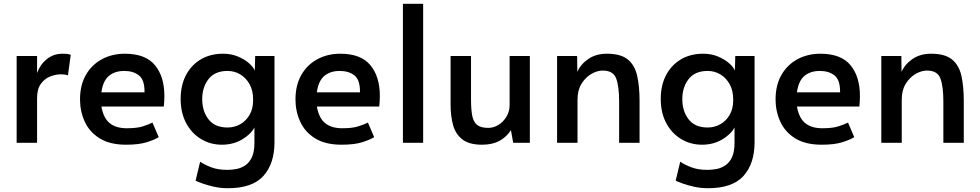

<svg xmlns="http://www.w3.org/2000/svg" viewBox="-20 -755 5183 1015"><path d="M68 0V-459H176V-369Q192 -414 227.5 -442.5Q263 -471 310 -471Q342 -471 354 -465L339 -356Q330 -362 300 -362Q275 -362 246 -351Q217 -340 196.5 -312.5Q176 -285 176 -236V0Z M647 10Q561 10 507 -23.5Q453 -57 428 -112Q403 -167 403 -229Q403 -304 433.5 -358Q464 -412 518 -441.5Q572 -471 640 -471Q749 -471 799 -410.5Q849 -350 849 -248Q849 -221 846 -192H516Q527 -130 560.5 -103.5Q594 -77 650 -77Q704 -77 735 -87Q766 -97 786 -107L819 -30Q799 -17 757 -3.5Q715 10 647 10ZM516 -267H744Q745 -332 715 -356Q685 -380 637 -380Q587 -380 555.5 -353.5Q524 -327 516 -267Z M1185 240Q1146 240 1110.5 232Q1075 224 1049 214.5Q1023 205 1014 200L1038 100Q1062 116 1097 129.5Q1132 143 1182 143Q1205 143 1229.5 138.5Q1254 134 1276 119.5Q1298 105 1311.5 76.5Q1325 48 1325 1V-81Q1305 -44 1258.5 -17Q1212 10 1153 10Q1093 10 1043.5 -19.5Q994 -49 964.5 -103.5Q935 -158 935 -232Q935 -303 962.5 -356.5Q990 -410 1040.5 -440.5Q1091 -471 1160 -471Q1202 -471 1237 -456.5Q1272 -442 1295.5 -421.5Q1319 -401 1327 -382L1329 -459H1431V-3Q1431 110 1372.5 175Q1314 240 1185 240ZM1183 -81Q1220 -81 1250.5 -98.5Q1281 -116 1299.5 -148Q1318 -180 1318 -224V-231Q1318 -276 1299.5 -309.5Q1281 -343 1250.5 -361.5Q1220 -380 1183 -380Q1116 -380 1082.5 -337Q1049 -294 1049 -231Q1049 -167 1082.5 -124Q1116 -81 1183 -81Z M1786 10Q1700 10 1646 -23.5Q1592 -57 1567 -112Q1542 -167 1542 -229Q1542 -304 1572.5 -358Q1603 -412 1657 -441.5Q1711 -471 1779 -471Q1888 -471 1938 -410.5Q1988 -350 1988 -248Q1988 -221 1985 -192H1655Q1666 -130 1699.5 -103.5Q1733 -77 1789 -77Q1843 -77 1874 -87Q1905 -97 1925 -107L1958 -30Q1938 -17 1896 -3.5Q1854 10 1786 10ZM1655 -267H1883Q1884 -332 1854 -356Q1824 -380 1776 -380Q1726 -380 1694.5 -353.5Q1663 -327 1655 -267Z M2110 0V-735H2217V0Z M2528 10Q2459 10 2423 -19Q2387 -48 2374.5 -96Q2362 -144 2362 -202V-459H2470V-229Q2470 -176 2476.5 -143Q2483 -110 2502.5 -94.5Q2522 -79 2561 -79Q2589 -79 2614.5 -94.5Q2640 -110 2657 -137.5Q2674 -165 2674 -199V-459H2781V0H2693L2681 -67Q2656 -29 2619 -9.5Q2582 10 2528 10Z M2925 0V-459H3031L3032 -375Q3050 -416 3090.5 -443.5Q3131 -471 3188 -471Q3262 -471 3299 -440.5Q3336 -410 3348.5 -354Q3361 -298 3361 -221V0H3253V-218Q3253 -298 3237.5 -340Q3222 -382 3166 -382Q3137 -382 3106 -364Q3075 -346 3054 -312Q3033 -278 3033 -228V0Z M3723 240Q3684 240 3648.5 232Q3613 224 3587 214.5Q3561 205 3552 200L3576 100Q3600 116 3635 129.5Q3670 143 3720 143Q3743 143 3767.5 138.5Q3792 134 3814 119.5Q3836 105 3849.5 76.5Q3863 48 3863 1V-81Q3843 -44 3796.5 -17Q3750 10 3691 10Q3631 10 3581.5 -19.5Q3532 -49 3502.5 -103.5Q3473 -158 3473 -232Q3473 -303 3500.5 -356.5Q3528 -410 3578.5 -440.5Q3629 -471 3698 -471Q3740 -471 3775 -456.5Q3810 -442 3833.5 -421.5Q3857 -401 3865 -382L3867 -459H3969V-3Q3969 110 3910.5 175Q3852 240 3723 240ZM3721 -81Q3758 -81 3788.5 -98.5Q3819 -116 3837.5 -148Q3856 -180 3856 -224V-231Q3856 -276 3837.5 -309.5Q3819 -343 3788.5 -361.5Q3758 -380 3721 -380Q3654 -380 3620.5 -337Q3587 -294 3587 -231Q3587 -167 3620.5 -124Q3654 -81 3721 -81Z M4324 10Q4238 10 4184 -23.5Q4130 -57 4105 -112Q4080 -167 4080 -229Q4080 -304 4110.5 -358Q4141 -412 4195 -441.5Q4249 -471 4317 -471Q4426 -471 4476 -410.5Q4526 -350 4526 -248Q4526 -221 4523 -192H4193Q4204 -130 4237.5 -103.5Q4271 -77 4327 -77Q4381 -77 4412 -87Q4443 -97 4463 -107L4496 -30Q4476 -17 4434 -3.5Q4392 10 4324 10ZM4193 -267H4421Q4422 -332 4392 -356Q4362 -380 4314 -380Q4264 -380 4232.5 -353.5Q4201 -327 4193 -267Z M4639 0V-459H4745L4746 -375Q4764 -416 4804.5 -443.5Q4845 -471 4902 -471Q4976 -471 5013 -440.5Q5050 -410 5062.5 -354Q5075 -298 5075 -221V0H4967V-218Q4967 -298 4951.5 -340Q4936 -382 4880 -382Q4851 -382 4820 -364Q4789 -346 4768 -312Q4747 -278 4747 -228V0Z"/></svg>

Font: Alata
Style: Regular
Weight: 400
Designer: Spyros Zevelakis, Eben Sorkin
Foundry: Spyros Zevelakis
Version: Version 1.005; ttfautohint (v1.8.4.7-5d5b)